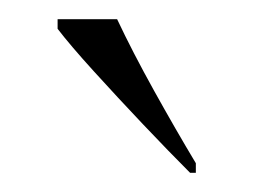

<svg xmlns="http://www.w3.org/2000/svg" viewBox="-20 -786 264 200"><path d="M178 -606Q156 -628 129 -656.5Q102 -685 77.5 -712Q53 -739 40 -756V-766H102Q118 -732 140.5 -691.5Q163 -651 184 -616V-606Z"/></svg>

Font: Noto Serif Display SemiCondensed Light
Style: Regular
Weight: 300
Width: 4
Designer: Monotype Design Team
Foundry: Monotype Imaging Inc.
Version: Version 2.009